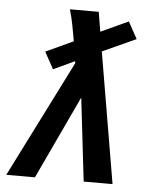

<svg xmlns="http://www.w3.org/2000/svg" viewBox="-53 -781 705 828"><g transform="rotate(5 300.0 -367.5)"><path d="M5 0 259 -505 258 -514 166 -471 126 -544 245 -599Q239 -633 232.5 -667.5Q226 -702 216 -735H341L355 -650L474 -705L514 -632L369 -566L465 0H340L298 -360L129 0Z"/></g></svg>

Font: Iosevka Etoile
Style: Bold Italic
Weight: 700
Italic angle: -9°
Designer: Belleve Invis
Foundry: Belleve Invis
Version: Version 28.1.0; ttfautohint (v1.8.4)